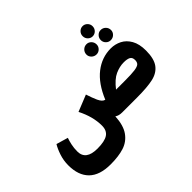

<svg xmlns="http://www.w3.org/2000/svg" viewBox="-213 -1146 1744 1744"><g transform="rotate(-45 658.5 -274.5)"><path d="M957 -744Q957 -771 976 -790Q995 -809 1021 -809Q1047 -809 1066 -790Q1085 -771 1085 -744Q1085 -716 1066 -697Q1047 -678 1021 -678Q995 -678 976 -697Q957 -716 957 -744ZM863 -601Q863 -629 882.5 -648.5Q902 -668 930 -668Q956 -668 975 -648.5Q994 -629 994 -601Q994 -575 975 -556Q956 -537 930 -537Q902 -537 882.5 -556Q863 -575 863 -601ZM1112 -668Q1140 -668 1159.5 -648.5Q1179 -629 1179 -601Q1179 -575 1159.5 -556Q1140 -537 1112 -537Q1086 -537 1067 -556Q1048 -575 1048 -601Q1048 -629 1067 -648.5Q1086 -668 1112 -668ZM1272 -245Q1272 -140 1233 -87Q1194 -34 1119 -17Q1044 0 911 0H721Q678 0 652 -19Q646 93 602 154Q558 215 487 237.5Q416 260 315 260H314Q174 260 104.5 191.5Q35 123 35 -6Q35 -68 54 -125Q73 -182 96 -219L209 -186Q199 -159 190.5 -120Q182 -81 182 -38Q182 74 330 74Q423 74 465 46Q507 18 507 -45Q507 -161 444 -284L603 -348Q623 -286 642 -244Q654 -219 666 -206.5Q678 -194 694 -190Q756 -339 850 -412Q944 -485 1059 -485Q1114 -485 1162.5 -460.5Q1211 -436 1241.5 -382.5Q1272 -329 1272 -245ZM1141 -254Q1141 -288 1118.5 -300Q1096 -312 1053 -312Q999 -312 943 -287Q887 -262 828 -186H941Q1028 -186 1070 -192Q1112 -198 1126.5 -212Q1141 -226 1141 -254Z"/></g></svg>

Font: FiraGO Heavy
Style: Regular
Weight: 900
Designer: bBox Type
Foundry: bBox Type GmbH
Version: Version 1.001